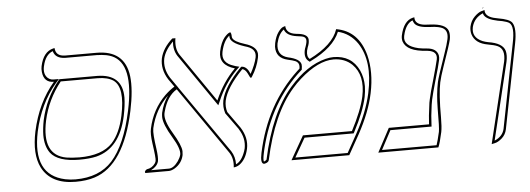

<svg xmlns="http://www.w3.org/2000/svg" viewBox="-43 -683 2231 808"><g transform="rotate(-5 1072.5 -279.0)"><path d="M247.6 11.2Q143.1 11.2 105.5 -62Q76.7 -119.6 96.7 -214.8Q122.6 -334.5 192.4 -416Q150.4 -416 145.5 -461.4Q144 -474.6 146.5 -485.8Q159.2 -545.9 202.1 -556.2Q202.1 -556.2 207.5 -557.1Q209.5 -522.9 248 -522H381.8Q500.5 -522 514.2 -411.6Q521 -354 502.4 -266.1Q454.6 -40.5 328.1 0Q293.5 11.2 247.6 11.2ZM377.4 -415H221.2Q164.6 -343.8 145.5 -256.8Q114.7 -112.3 217.3 -93.8Q238.3 -90.3 272 -89.8Q368.2 -89.8 412.1 -137.2Q447.3 -176.3 462.9 -249Q487.8 -366.2 443.4 -398.4Q419.9 -414.6 377.4 -415ZM247.6 1Q347.7 1 403.3 -60.1Q462.4 -126 492.7 -268.1Q534.2 -463.9 444.8 -501.5Q434.1 -505.9 422.4 -508.3Q403.8 -511.7 381.8 -512.2H248Q207 -513.7 198.7 -544.9Q167 -532.7 156.7 -485.8Q156.2 -484.4 156.2 -483.9Q149.4 -451.7 168 -434.6Q174.8 -428.7 183.1 -426.8Q187.5 -425.8 192.4 -425.8H214.4L200.2 -409.7Q131.8 -329.1 106.4 -212.9Q68.8 -32.2 204.1 -3.4Q225.6 1 247.6 1ZM377.4 -424.8Q482.4 -422.9 482.4 -324.2Q481.9 -292 472.7 -247.1Q443.8 -112.3 342.8 -86.9Q313 -80.1 272 -80.1Q180.7 -80.1 149.4 -120.6Q128.4 -149.4 128.4 -196.3Q128.9 -224.6 135.7 -259.3Q155.3 -349.6 213.4 -421.4L216.3 -424.8Z M1056.6 -441.9Q1048.3 -401.9 1024.9 -365.2Q1021.5 -360.8 1020.5 -359.9Q1016.6 -359.9 1008.3 -379.4Q999 -397.9 986.8 -399.9Q918 -328.6 905.8 -273.9Q900.9 -248.5 908.2 -225.6L958.5 -154.8Q986.8 -109.9 977.5 -64.9Q967.8 -20 939 0.5Q926.8 8.3 915 8.8Q919.4 -28.3 902.3 -54.2L704.6 -339.4Q663.1 -314.9 646 -250Q645 -246.6 644.5 -244.1Q638.2 -214.4 671.9 -158.2Q705.1 -103 706.1 -78.1Q706.1 -69.3 705.1 -62Q697.8 -26.9 666 -7.8Q653.3 -0.5 642.6 0H542Q541 -3.9 541 -5.9Q543.9 -12.2 549.8 -15.1Q572.8 -18.1 585.9 -37.6Q588.9 -43 589.8 -46.9Q592.3 -58.6 583 -121.1Q577.1 -162.6 582 -184.1Q599.1 -264.6 655.8 -320.3Q675.3 -338.9 695.8 -351.6L672.4 -384.8Q644.5 -429.2 653.8 -475.1Q663.6 -517.6 704.6 -554.2H717.8Q710.9 -511.7 728 -484.9L870.1 -278.8L871.1 -277.8Q904.3 -354.5 956.1 -405.8Q889.2 -425.3 900.4 -481.9Q904.3 -501.5 910.9 -516.4Q917.5 -531.2 924.1 -539.1Q930.7 -546.9 936.5 -551.8Q942.4 -556.6 945.8 -557.6L949.7 -559.1Q954.6 -554.7 954.6 -540.5Q954.6 -524.9 986.8 -511.7Q995.6 -508.3 1005.9 -504.9Q1054.7 -490.7 1058.1 -460.4Q1058.6 -451.2 1056.6 -441.9ZM666 -316.9Q610.4 -264.6 592.3 -185.5Q591.8 -183.1 591.8 -182.1Q587.9 -164.1 597.7 -96.7Q602.5 -61.5 599.6 -44.9Q593.8 -22.9 567.4 -9.8H642.6Q662.6 -9.8 682.6 -37.6Q691.9 -51.3 695.3 -64Q700.2 -87.9 668.9 -139.6Q633.8 -197.8 633.3 -228Q633.3 -237.8 634.8 -246.1Q643.6 -285.6 666 -316.9ZM710.4 -348.1 712.4 -344.7 910.6 -59.6Q926.3 -34.7 925.8 -3.4Q950.2 -14.2 964.4 -55.2Q966.3 -62 967.8 -66.9Q976.1 -109.4 950.2 -149.4H950.7L899.4 -220.7L898.9 -222.2Q890.6 -248.5 896 -275.9Q909.2 -334.5 979.5 -406.7L982.9 -410.2H987.8Q1008.3 -407.2 1020 -377Q1040.5 -414.6 1046.9 -443.8Q1054.2 -478 1016.6 -491.2Q1010.7 -493.2 1002.9 -495.6Q945.8 -514.6 944.8 -539.6Q944.8 -543 944.8 -545.4Q920.4 -526.4 910.2 -480Q900.4 -433.1 953.1 -417.5Q956.5 -416.5 958.5 -415.5L975.6 -411.1L962.9 -398.9Q911.6 -347.2 880.4 -273.4L873 -257.3L861.8 -273.4L719.7 -479.5Q703.1 -505.4 706.1 -541.5Q671.9 -507.8 663.6 -473.1Q655.3 -430.7 680.7 -390.6L704.1 -356.9Z M1395 -533.2Q1488.3 -517.1 1516.1 -413.1Q1534.7 -340.8 1516.1 -252Q1499.5 -172.9 1450.2 -83L1403.8 0H1159.7L1216.8 -100.1H1423.8Q1467.3 -183.1 1480 -241.2Q1498.5 -329.6 1450.7 -377.4Q1419.9 -406.7 1373 -407.2Q1307.6 -407.2 1230.5 -338.9Q1210.4 -321.3 1193.8 -301.8Q1106 -201.7 1064.5 -8.8Q1062.5 0 1048.8 3.9Q1045.4 4.9 1043.5 4.9Q1026.9 2.9 1036.6 -42Q1079.6 -243.7 1216.8 -372.1Q1222.2 -377 1226.6 -380.9Q1231.9 -405.3 1211.9 -414.1Q1201.2 -418.5 1180.7 -422.9Q1131.3 -434.1 1132.3 -481.9Q1132.8 -489.7 1134.3 -497.1Q1140.1 -524.9 1152.3 -542Q1164.6 -559.1 1173.8 -562L1182.6 -564.9Q1184.1 -533.2 1225.1 -528.3Q1227.5 -527.8 1229 -527.8Q1272.5 -524.4 1275.9 -501.5Q1276.4 -493.7 1274.9 -484.9Q1272.9 -475.6 1269 -466.8Q1266.1 -458.5 1265.1 -453.1Q1260.7 -428.2 1273.4 -418Q1374 -468.3 1395 -533.2ZM1401.4 -521.5Q1375 -457 1277.8 -409.2L1272.5 -406.2L1268.1 -409.7Q1249.5 -423.8 1255.4 -455.1Q1256.8 -462.4 1260.3 -470.7Q1263.7 -480 1265.1 -487.3Q1270 -509.3 1252 -514.2Q1248.5 -515.1 1246.1 -515.6Q1238.8 -517.1 1228 -518.1Q1184.6 -523.9 1175.3 -550.8Q1153.3 -534.7 1144 -495.1Q1135.3 -444.8 1182.6 -432.6Q1232.9 -421.9 1237.3 -397.9Q1238.3 -389.2 1236.3 -378.9L1235.8 -375.5L1233.4 -373.5Q1096.7 -252 1049.8 -55.7Q1047.9 -47.4 1046.4 -40Q1040.5 -12.7 1043.5 -4.9Q1049.3 -5.4 1055.2 -11.7Q1097.7 -208 1186.5 -308.6Q1259.8 -392.6 1340.3 -412.6Q1358.4 -417 1373 -417Q1449.2 -417 1480.5 -351.1Q1494.6 -320.3 1494.6 -283.7Q1494.1 -261.2 1489.7 -238.8Q1477.1 -178.7 1433.1 -95.2L1430.2 -89.8H1222.7L1176.8 -9.8H1397.9L1441.4 -87.9Q1488.8 -174.3 1505.9 -252Q1506.3 -253.4 1506.3 -253.9Q1534.7 -386.2 1482.9 -464.4Q1452.1 -509.3 1401.4 -521.5Z M1812 -272Q1801.8 -223.6 1802.2 -124Q1802.2 -84 1797.9 -63Q1788.1 -18.1 1780.3 0H1526.4L1579.6 -100.1H1749.5Q1751 -133.3 1757.8 -181.2Q1758.3 -189 1761.7 -204.1Q1767.1 -230.5 1784.2 -288.6Q1800.3 -345.2 1805.7 -369.1Q1813 -403.8 1771 -408.7Q1768.6 -409.2 1767.1 -409.2Q1683.1 -414.1 1668.9 -457Q1665.5 -469.2 1668 -481.9Q1681.2 -543.9 1721.2 -553.2Q1721.2 -553.2 1727.1 -554.2Q1726.1 -524.4 1766.6 -519.5Q1775.4 -518.6 1789.6 -518.1Q1857.4 -515.1 1867.2 -483.4Q1871.6 -468.3 1867.7 -448.2Q1863.3 -427.7 1830.1 -333Q1817.4 -296.4 1812 -272ZM1802.2 -273.9Q1807.1 -296.4 1840.8 -393.1Q1853 -427.7 1857.9 -450.2Q1866.7 -491.2 1834 -501.5Q1828.6 -502.9 1823.2 -504.4Q1809.6 -507.3 1789.1 -507.8Q1738.8 -509.8 1725.1 -527.8Q1720.7 -534.7 1718.3 -542Q1689 -530.3 1678.2 -481.9Q1677.7 -480.5 1677.7 -480Q1668.9 -438 1733.4 -423.3Q1734.9 -422.9 1735.8 -422.9Q1751 -419.9 1767.6 -418.9Q1809.1 -416 1815.9 -385.7Q1817.4 -376.5 1815.4 -366.7Q1810.1 -341.8 1793.5 -285.2Q1776.9 -227.5 1771.5 -202.1Q1768.6 -186.5 1767.6 -180.2V-179.7Q1760.7 -131.3 1759.8 -99.6L1759.3 -89.8H1585.4L1543 -9.8H1773.4Q1779.8 -28.3 1788.1 -64.9Q1791.5 -81.1 1791.5 -162.6Q1792 -225.6 1802.2 -273.9Z M2004.9 5.9 2087.4 -335.9Q2098.1 -387.7 2066.4 -402.3Q2052.2 -408.7 2025.9 -413.1Q1971.7 -422.4 1960 -462.9Q1956.1 -478 1959 -494.1Q1964.4 -519 1980.7 -535.2Q1997.1 -551.3 2010.3 -555.2L2023.9 -559.1Q2022.9 -532.7 2059.6 -522.9Q2065.9 -521.5 2077.6 -519Q2125 -511.2 2136.2 -495.6Q2152.8 -471.2 2139.6 -405.8L2069.8 -50.8Q2064.9 -28.3 2048.8 -14.2Q2032.7 0 2018.6 2.9ZM2023.9 -568.8 2014.2 -566.9 2014.6 -568.8ZM2015.6 -545.9Q1978 -529.3 1968.8 -491.7Q1959.5 -448.7 2003.9 -429.7Q2015.1 -425.3 2027.3 -422.9Q2088.4 -413.6 2098.1 -379.9Q2103 -360.8 2097.2 -334L2018.6 -7.8Q2052.7 -22 2060.1 -53.2L2129.9 -408.2Q2145.5 -481 2122.6 -496.1Q2113.8 -501.5 2094.7 -505.9Q2087.4 -507.3 2075.7 -509.3Q2029.8 -518.6 2018.6 -538.1Q2016.6 -542.5 2015.6 -545.9Z"/></g></svg>

Font: Linux Biolinum Outline O
Style: Italic
Weight: 400
Italic angle: -12°
Designer: Philipp H. Poll
Foundry: Philipp H. Poll
Version: Version 0.6.2